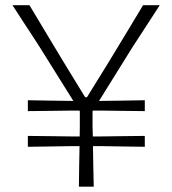

<svg xmlns="http://www.w3.org/2000/svg" viewBox="-20 -704 650 724"><path d="M85 -150.5V-191.5Q129.5 -191 175.5 -190.5Q221.5 -190 249 -189.5H280.5Q280.5 -208 281 -227.5V-284.5L279.5 -287H249Q221.5 -286.5 175.5 -286Q129.5 -285.5 85 -285V-326Q129.5 -325 175.5 -324.5Q221.5 -324 249 -323.5H256.5L130 -526Q115.5 -549 101.5 -570.2Q87.5 -591.5 70 -618.2Q52.5 -645 27 -684.5H91Q120.5 -635 141.8 -599.8Q163 -564.5 182 -532.8Q201 -501 224.5 -462.5L301 -337.5H308L386 -463.5Q409 -501.5 428.2 -533.2Q447.5 -565 469 -600.5Q490.5 -636 519.5 -684.5H582.5Q558 -646.5 531.2 -605.5Q504.5 -564.5 479.5 -526L353.5 -323.5H362Q389.5 -324 435.5 -324.5Q481.5 -325 526 -326V-285Q481.5 -285.5 435.5 -286Q389.5 -286.5 362 -287H330.5L329 -284.5V-227.5Q329.5 -209 330 -189.5H362Q389.5 -190 435.5 -190.5Q481.5 -191 526 -191.5V-150.5Q481.5 -151 435.5 -151.8Q389.5 -152.5 362 -153H330.5Q331 -114 331.8 -77Q332.5 -40 333.5 0H277.5Q278 -40 278.5 -77Q279 -114 280 -153H249Q221.5 -152.5 175.5 -151.8Q129.5 -151 85 -150.5Z"/></svg>

Font: Commissioner Loud ExtraLight
Style: Regular
Weight: 200
Designer: Kostas Bartsokas
Foundry: Kostas Bartsokas
Version: Version 1.000; ttfautohint (v1.8.3)